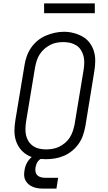

<svg xmlns="http://www.w3.org/2000/svg" viewBox="-20 -934 640 1136"><path d="M251 8Q221 8 192 2Q163 -4 139 -18.5Q115 -33 98 -55.5Q81 -78 73 -105.5Q65 -133 65.5 -163Q66 -193 71 -223L125 -548Q129 -575 138.5 -601.5Q148 -628 164 -651.5Q180 -675 202.5 -693.5Q225 -712 251 -723Q277 -734 304 -740Q331 -746 358 -746Q388 -746 416.5 -738.5Q445 -731 469.5 -717Q494 -703 511 -680Q528 -657 536 -629.5Q544 -602 543.5 -572Q543 -542 538 -512L485 -187Q480 -160 471 -133.5Q462 -107 445.5 -83.5Q429 -60 406.5 -41.5Q384 -23 358 -12Q332 -1 305 3.5Q278 8 251 8ZM252 -50Q272 -50 292 -53.5Q312 -57 330.5 -66Q349 -75 365.5 -89Q382 -103 393 -120.5Q404 -138 410.5 -157.5Q417 -177 421 -196L475 -522Q478 -542 478.5 -563Q479 -584 474 -603Q469 -622 458.5 -638.5Q448 -655 431.5 -665.5Q415 -676 395.5 -680.5Q376 -685 355 -685Q335 -685 315.5 -681.5Q296 -678 277.5 -668.5Q259 -659 243 -645Q227 -631 215.5 -613.5Q204 -596 198 -577Q192 -558 188 -539L134 -213Q131 -193 130.5 -172Q130 -151 134.5 -132Q139 -113 149.5 -97Q160 -81 176 -70Q192 -59 212 -54.5Q232 -50 252 -50ZM239 182Q222 182 206.5 180Q191 178 176.5 172.5Q162 167 150.5 157.5Q139 148 131.5 135Q124 122 123 106Q122 90 125 74Q128 52 138.5 31.5Q149 11 166.5 -4Q184 -19 206 -25.5Q228 -32 249 -32L244 0Q234 0 223.5 5Q213 10 206 18.5Q199 27 195.5 37Q192 47 190 57Q188 70 190.5 83Q193 96 202 104Q211 112 223.5 115Q236 118 249 118H324L314 182ZM241 -856V-914H541V-856Z"/></svg>

Font: Iosevka Etoile Light Oblique
Style: Regular
Weight: 300
Italic angle: -9°
Designer: Belleve Invis
Foundry: Belleve Invis
Version: Version 15.5.2; ttfautohint (v1.8.4)